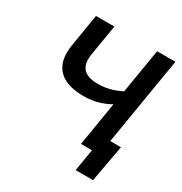

<svg xmlns="http://www.w3.org/2000/svg" viewBox="-200 -877 1122 1181"><g transform="rotate(30 361.0 -286.0)"><path d="M317.4 -262.2Q241.2 -262.2 188 -286.9Q134.8 -311.5 111.8 -364.5Q88.9 -417.5 103 -502L140.1 -727.5H270.5L234.4 -509.3Q226.6 -462.9 238 -431.9Q249.5 -400.9 279.5 -386Q309.6 -371.1 356.9 -371.1Q413.6 -371.1 464.6 -388.4Q515.6 -405.8 556.6 -432.1L540 -332Q488.8 -297.4 435.5 -279.8Q382.3 -262.2 317.4 -262.2ZM453.6 0 574.2 -727.5H704.1L583.5 0ZM505.9 156.2 531.7 0H491.7L508.8 -105H676.8L629.4 156.2Z"/></g></svg>

Font: Inter 18pt SemiBold
Style: Italic
Weight: 600
Italic angle: -9.3988°
Designer: Rasmus Andersson
Foundry: rsms
Version: Version 4.001;git-66647c0bb